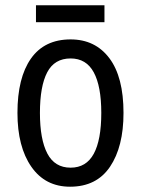

<svg xmlns="http://www.w3.org/2000/svg" viewBox="-20 -762 533 726"><path d="M447 -335Q447 -207 396 -131.5Q345 -56 245 -56Q151 -56 98.5 -131.5Q46 -207 46 -335Q46 -468 97 -540.5Q148 -613 247 -613Q340 -613 393.5 -542Q447 -471 447 -335ZM131 -335Q131 -235 159 -181.5Q187 -128 247 -128Q306 -128 334.5 -180.5Q363 -233 363 -335Q363 -436 334.5 -488.5Q306 -541 247 -541Q186 -541 158.5 -488.5Q131 -436 131 -335ZM375 -742V-678H116V-742Z"/></svg>

Font: Noto Sans Malayalam UI Condensed
Style: Regular
Weight: 400
Width: 3
Designer: Jelle Bosma - Monotype Design Team
Foundry: Monotype Imaging Inc.
Version: Version 2.104; ttfautohint (v1.8.4.7-5d5b)